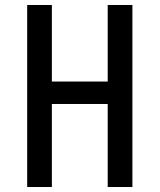

<svg xmlns="http://www.w3.org/2000/svg" viewBox="-20 -750 640 770"><path d="M188 0V-333H412V0H511V-730H412V-423H188V-730H89V0Z"/></svg>

Font: Tekne LDO Medium
Style: Regular
Weight: 500
Monospace: yes
Designer: Alessio Laiso, Mario Rullo, Paolo Rosset
Foundry: Alessio Laiso
Version: Version 1.000;hotconv 1.0.109;makeotfexe 2.5.65596